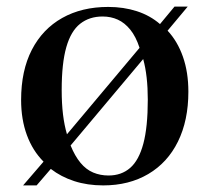

<svg xmlns="http://www.w3.org/2000/svg" viewBox="-20 -548 635 582"><path d="M50 14 112 -58Q79 -91 61.5 -138.5Q44 -186 44 -245Q44 -334 76.5 -397Q109 -460 168.5 -493.5Q228 -527 308 -527Q355 -527 395 -514Q435 -501 465 -475L509 -528H549L488 -455Q518 -423 534.5 -376Q551 -329 551 -270Q551 -183 519.5 -119Q488 -55 429.5 -20.5Q371 14 293 14Q245 14 205 1Q165 -12 134 -36L91 14ZM309 -16Q348 -16 374.5 -39Q401 -62 414.5 -112.5Q428 -163 428 -246Q428 -282 424.5 -313Q421 -344 414 -369L194 -107Q207 -75 224 -54.5Q241 -34 262.5 -25Q284 -16 309 -16ZM183 -141 403 -403Q392 -437 375 -458Q358 -479 337 -488.5Q316 -498 291 -498Q251 -498 223 -476Q195 -454 181 -405Q167 -356 167 -275Q167 -234 171 -201Q175 -168 183 -141Z"/></svg>

Font: Literata 60pt Medium
Style: Regular
Weight: 500
Designer: Latin by Veronika Burian and Jose Scaglione. Greek by Irene Vlachou. Cyrillic by Vera Evstafieva.
Foundry: TypeTogether
Version: Version 3.103;gftools[0.9.29]